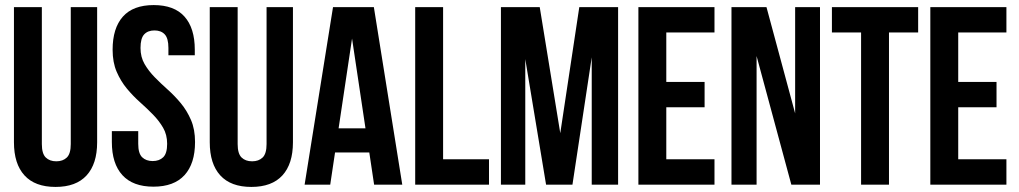

<svg xmlns="http://www.w3.org/2000/svg" viewBox="-20 -728 4016 757"><path d="M145 -700V-160Q145 -122 160.5 -107Q176 -92 202 -92Q228 -92 243.5 -107Q259 -122 259 -160V-700H363V-167Q363 -82 321.5 -36.5Q280 9 199 9Q118 9 76.5 -36.5Q35 -82 35 -167V-700Z M424 -532Q424 -617 464.5 -662.5Q505 -708 586 -708Q667 -708 707.5 -662.5Q748 -617 748 -532V-510H644V-539Q644 -577 629.5 -592.5Q615 -608 589 -608Q563 -608 548.5 -592.5Q534 -577 534 -539Q534 -503 550 -475.5Q566 -448 590 -423.5Q614 -399 641.5 -374.5Q669 -350 693 -321Q717 -292 733 -255Q749 -218 749 -168Q749 -83 707.5 -37.5Q666 8 585 8Q504 8 462.5 -37.5Q421 -83 421 -168V-211H525V-161Q525 -123 540.5 -108Q556 -93 582 -93Q608 -93 623.5 -108Q639 -123 639 -161Q639 -197 623 -224.5Q607 -252 583 -276.5Q559 -301 531.5 -325.5Q504 -350 480 -379Q456 -408 440 -445Q424 -482 424 -532Z M917 -700V-160Q917 -122 932.5 -107Q948 -92 974 -92Q1000 -92 1015.5 -107Q1031 -122 1031 -160V-700H1135V-167Q1135 -82 1093.5 -36.5Q1052 9 971 9Q890 9 848.5 -36.5Q807 -82 807 -167V-700Z M1566 0H1455L1436 -127H1301L1282 0H1181L1293 -700H1454ZM1315 -222H1421L1368 -576Z M1617 -700H1727V-100H1908V0H1617Z M2189 -203 2264 -700H2417V0H2313V-502L2237 0H2133L2051 -495V0H1955V-700H2108Z M2607 -405H2758V-305H2607V-100H2797V0H2497V-700H2797V-600H2607Z M2963 -507V0H2864V-700H3002L3115 -281V-700H3213V0H3100Z M3260 -700H3600V-600H3485V0H3375V-600H3260Z M3758 -405H3909V-305H3758V-100H3948V0H3648V-700H3948V-600H3758Z"/></svg>

Font: BebasNeueW03-Regular
Style: Regular
Weight: 400
Designer: Ryoichi Tsunekawa
Foundry: Ryoichi Tsunekawa
Version: Version 1.30